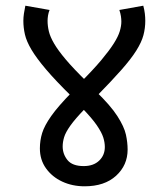

<svg xmlns="http://www.w3.org/2000/svg" viewBox="-20 -652 591 674"><path d="M232 -313Q175 -369 141.5 -408.5Q108 -448 90.5 -477.5Q73 -507 67.5 -531Q62 -555 62 -579Q62 -591 64 -604.5Q66 -618 69 -632L154 -617Q150 -607 148.5 -597Q147 -587 147 -579Q147 -561 151.5 -542Q156 -523 170 -499Q184 -475 211 -443Q238 -411 283 -367L314 -334Q368 -282 392 -244.5Q416 -207 422 -179.5Q428 -152 428 -127Q428 -72 387.5 -35Q347 2 277 2Q234 2 198.5 -14.5Q163 -31 141.5 -61Q120 -91 120 -131Q120 -159 128 -185Q136 -211 160 -245Q184 -279 233 -329L263 -363Q308 -408 336 -441.5Q364 -475 379.5 -499.5Q395 -524 400.5 -542.5Q406 -561 406 -576Q406 -585 404.5 -595Q403 -605 399 -617L483 -632Q487 -617 488.5 -604Q490 -591 490 -579Q490 -553 483.5 -528.5Q477 -504 458.5 -474.5Q440 -445 406 -406.5Q372 -368 318 -313L278 -270Q244 -235 227 -211Q210 -187 205 -170Q200 -153 200 -138Q200 -111 217 -90Q234 -69 274 -69Q308 -69 328 -88Q348 -107 348 -136Q348 -152 342.5 -169.5Q337 -187 320 -212Q303 -237 267 -274Z"/></svg>

Font: Noto Sans Ambassadori
Style: Regular
Weight: 400
Designer: Monotype Design Team
Foundry: Monotype Imaging Inc.
Version: Version 2.013